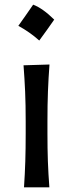

<svg xmlns="http://www.w3.org/2000/svg" viewBox="-20 -808 314 828"><path d="M123 -787.9Q164.9 -771.8 213.8 -723.4Q198.2 -700.9 182.3 -678.6Q166.5 -656.3 149.3 -633.2Q108.5 -669.7 59.1 -696.6Q75.7 -720.2 91.3 -742.2Q106.9 -764.3 123 -787.9ZM83.5 0Q87.4 -58.1 89.1 -112.3Q90.8 -166.5 90.8 -231.9V-284.7Q90.8 -356 88.4 -412.4Q85.9 -468.8 81.5 -526.4L193.4 -529.8Q189 -470.7 186.8 -414.1Q184.6 -357.4 184.6 -284.7V-231.9Q184.6 -166.5 186.5 -112.3Q188.5 -58.1 192.9 0Z"/></svg>

Font: Pinar Medium
Style: Regular
Weight: 500
Designer: Amin Abedi
Version: Version 3.000